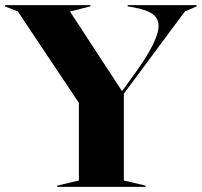

<svg xmlns="http://www.w3.org/2000/svg" viewBox="-44 -732 790 752"><path d="M180 -5 265 -25V-329L26 -687L-24 -707V-712H310V-707L230 -687L434 -375L476 -433Q577 -570 577 -630Q577 -661 553 -677.5Q529 -694 480 -703L456 -707V-712H726V-707L680 -687L441 -365V-25L526 -5V0H180Z"/></svg>

Font: Nyght Serif Bold
Style: Regular
Weight: 700
Designer: Maksym Kobuzan
Version: Version 0.410